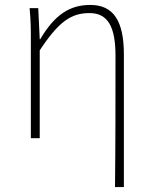

<svg xmlns="http://www.w3.org/2000/svg" viewBox="-20 -560 617 778"><path d="M446 198H482V-339C482 -475 440 -540 346 -540C265 -540 203 -503 143 -401H141L135 -527H100C105 -474 105 -438 105 -396V0H141V-356C219 -474 269 -507 343 -507C418 -507 448 -450 448 -334C448 -158 448 21 446 198Z"/></svg>

Font: Noto Sans JP Thin
Style: Regular
Weight: 100
Designer: Ryoko NISHIZUKA 西塚涼子 (kana, bopomofo & ideographs); Paul D. Hunt (Latin, Greek & Cyrillic); Sandoll Communications 산돌커뮤니
Foundry: Adobe
Version: Version 2.004;hotconv 1.0.118;makeotfexe 2.5.65603